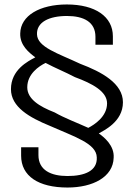

<svg xmlns="http://www.w3.org/2000/svg" viewBox="-20 -700 610 859"><path d="M282 139C395.5 139 486 92 488.5 6C492.5 -49 445 -87 422 -103C443 -116 530 -154 530 -242.5C530 -327 434.5 -378.5 339 -414.5C240.5 -461 147 -488.5 145.5 -546.5C143.5 -601 199.5 -628.5 279.5 -628.5C354 -628.5 407 -602 407 -535.5V-500H485V-537.5C485 -625.5 406.5 -680 279 -680C158.5 -680 72 -630.5 70.5 -550.5C68.5 -497 110.5 -464 138 -443.5C104 -425.5 29 -387.5 29 -301C29 -221 112.5 -174 203 -137C314 -87.5 411.5 -58.5 413 4C416 64.5 359 87.5 282 87.5C208 87.5 152 61.5 152 -6V-41H74.5V-3.5C74.5 87.5 151.5 139 282 139ZM375 -128C324.5 -151 269 -171.5 224.5 -197C155 -224 102 -257.5 102 -309.5C102 -369 154 -404 184 -418.5C226 -396 273.5 -377 315 -355C393.5 -326 459 -291 459 -237.5C459 -178 402 -142 375 -128Z"/></svg>

Font: Anybody
Style: Regular
Weight: 400
Designer: Tyler Finck
Foundry: Etcetera Type Company
Version: Version 1.110